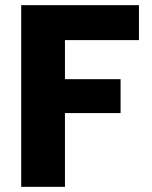

<svg xmlns="http://www.w3.org/2000/svg" viewBox="-20 -722 586 742"><path d="M62 -702H517V-567H231V-416H446V-285H231V0H62Z"/></svg>

Font: Parkinsans
Style: Bold
Weight: 700
Designer: Red Stone, Indian Type Foundry
Foundry: Indian Type Foundry
Version: Version 1.000